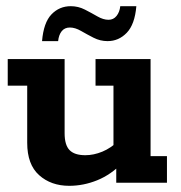

<svg xmlns="http://www.w3.org/2000/svg" viewBox="-20 -591 585 621"><path d="M204 10Q145 10 106.5 -24.5Q68 -59 68 -129V-314H5V-400H189V-160Q189 -122 205 -105.5Q221 -89 256 -89Q283 -89 311 -100.5Q339 -112 365 -137L347 -103V-314H289V-400H467V-86H520V0H356V-63L377 -65Q339 -26 294.5 -8Q250 10 204 10ZM328 -458Q304 -458 282.5 -469Q261 -480 242 -491Q223 -502 206 -502Q189 -502 179.5 -490Q170 -478 168 -458H116Q121 -518 146.5 -544.5Q172 -571 209 -571Q233 -571 254.5 -560Q276 -549 295 -538Q314 -527 331 -527Q347 -527 357 -539.5Q367 -552 369 -571H421Q416 -512 390 -485Q364 -458 328 -458Z"/></svg>

Font: Rokkitt
Style: Bold
Weight: 700
Designer: Vernon Adams
Foundry: Vernon Adams
Version: Version 3.103